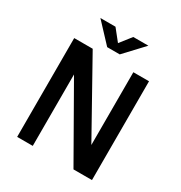

<svg xmlns="http://www.w3.org/2000/svg" viewBox="-202 -1032 1113 1178"><g transform="rotate(30 355.0 -443.5)"><path d="M508.5 -700H619.5V0H488.5L200 -506V0H89.5V-700H220.5L508.5 -184.5ZM507 -887 381.5 -753H292.5L167 -887H274L337.5 -807.5L400 -887Z"/></g></svg>

Font: League Mono Medium
Style: Regular
Weight: 500
Width: 6
Designer: Tyler Finck
Foundry: The League of Moveable Type / Tyler Finck
Version: Version 2.300;RELEASE